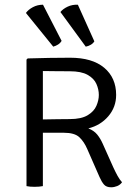

<svg xmlns="http://www.w3.org/2000/svg" viewBox="-20 -790 572 815"><path d="M473 -387Q473 -335.5 440 -296.8Q407 -258 355 -245Q379 -235.5 392.5 -219Q406 -202.5 416 -180L461 -79.5Q470 -60 479.2 -43.2Q488.5 -26.5 498 -16.5Q490.5 -5.5 477.5 -0.2Q464.5 5 452 5Q431.5 5 421.5 -6.5Q411.5 -18 402.5 -38.5L350.5 -157Q337 -188.5 316.8 -207.5Q296.5 -226.5 251 -226.5H162V0Q147 3 126.5 3Q105.5 3 92.5 0V-537L97.5 -542Q145 -543.5 188.5 -544.2Q232 -545 277.5 -545Q371.5 -545 422.2 -502.5Q473 -460 473 -387ZM162 -488.5V-283Q193 -283.5 222.8 -284Q252.5 -284.5 276 -284.5Q325 -284.5 352 -300.8Q379 -317 389.2 -340.8Q399.5 -364.5 399.5 -387Q399.5 -410.5 389.2 -433.8Q379 -457 352 -472.2Q325 -487.5 276 -487.5Q254 -487.5 220.5 -487.8Q187 -488 162 -488.5ZM310.5 -770 380.5 -614.5Q375 -605.5 365 -599.8Q355 -594 344 -592L236.5 -739Q247.5 -752.5 267.2 -761.8Q287 -771 310.5 -770ZM162.5 -770 241.5 -616.5Q236 -607 226.5 -601Q217 -595 206 -592L90 -735Q100 -749 119.5 -759.5Q139 -770 162.5 -770Z"/></svg>

Font: Signika Negative SC Light
Style: Regular
Weight: 300
Designer: Anna Giedryś
Foundry: Anna Giedryś
Version: Version 2.000; ttfautohint (v1.8.3) -l 8 -r 50 -G 200 -x 9 -